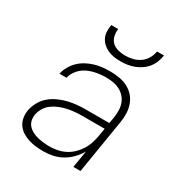

<svg xmlns="http://www.w3.org/2000/svg" viewBox="-174 -867 948 1002"><g transform="rotate(30 300.0 -366.0)"><path d="M230 8Q207 8 184 5.5Q161 3 140 -3.5Q119 -10 100.5 -21.5Q82 -33 69.5 -50.5Q57 -68 53 -90.5Q49 -113 53 -137Q58 -163 71.5 -188Q85 -213 106.5 -231.5Q128 -250 154 -262Q180 -274 206.5 -280.5Q233 -287 259.5 -289.5Q286 -292 312 -292H454L461 -331Q464 -352 463.5 -374Q463 -396 456 -415Q449 -434 435.5 -449Q422 -464 403.5 -473.5Q385 -483 364 -486.5Q343 -490 321 -490Q303 -490 285 -488Q267 -486 249 -481.5Q231 -477 213.5 -469Q196 -461 181.5 -448.5Q167 -436 156.5 -419Q146 -402 143 -385H100Q105 -408 117 -429.5Q129 -451 147 -468.5Q165 -486 186.5 -497.5Q208 -509 231 -516Q254 -523 277.5 -525.5Q301 -528 324 -528Q351 -528 378.5 -523.5Q406 -519 429.5 -507Q453 -495 470 -476Q487 -457 496 -432Q505 -407 506 -379.5Q507 -352 502 -324L449 0H406L423 -102Q408 -77 387 -55Q366 -33 340 -18.5Q314 -4 286 2Q258 8 230 8ZM244 -30Q267 -30 290.5 -34.5Q314 -39 336 -50Q358 -61 376 -78Q394 -95 407.5 -116Q421 -137 428.5 -160Q436 -183 440 -205L448 -254H313Q291 -254 269.5 -252Q248 -250 226.5 -245.5Q205 -241 183.5 -232.5Q162 -224 143 -210.5Q124 -197 112 -177Q100 -157 96 -136Q93 -117 97 -100Q101 -83 112.5 -70.5Q124 -58 140 -50Q156 -42 172.5 -38Q189 -34 207.5 -32Q226 -30 244 -30ZM343 -600Q323 -600 303.5 -603Q284 -606 267 -613.5Q250 -621 236 -633.5Q222 -646 213.5 -663Q205 -680 204.5 -700Q204 -720 207 -740H249Q246 -718 251 -697Q256 -676 270.5 -662.5Q285 -649 306 -643.5Q327 -638 349 -638Q371 -638 394 -643.5Q417 -649 436.5 -662.5Q456 -676 468 -697Q480 -718 483 -740H525Q522 -720 514.5 -700Q507 -680 493.5 -663Q480 -646 462 -633.5Q444 -621 424 -613.5Q404 -606 383.5 -603Q363 -600 343 -600Z"/></g></svg>

Font: Iosevka Aile Extralight
Style: Italic
Weight: 200
Italic angle: -9°
Designer: Belleve Invis
Foundry: Belleve Invis
Version: Version 31.1.0; ttfautohint (v1.8.4)